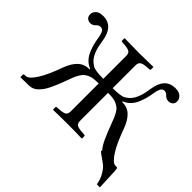

<svg xmlns="http://www.w3.org/2000/svg" viewBox="-181 -870 1230 1230"><g transform="rotate(45 433.5 -255.0)"><path d="M5.9 0V-19Q5.9 -26.9 13.2 -26.9L27.8 -27.8Q52.7 -30.3 86.4 -83.3Q120.1 -136.2 154.8 -233.9Q175.3 -289.6 206.1 -318.4Q236.8 -347.2 284.2 -347.2V-352.1Q258.8 -361.8 239.5 -381.6Q220.2 -401.4 209 -428Q197.8 -454.6 191.7 -477.3Q185.5 -500 181.2 -527.8Q178.7 -542 176.8 -550.3Q174.8 -558.6 170.4 -569.1Q166 -579.6 158.9 -584.7Q151.9 -589.8 142.1 -589.8Q125.5 -589.8 111.8 -574.2Q97.7 -559.1 78.1 -559.1Q61 -559.1 49.1 -569.1Q37.1 -579.1 37.1 -599.1Q37.1 -619.6 53.5 -635.3Q69.8 -650.9 104 -650.9Q197.3 -650.9 213.9 -533.2Q217.8 -507.8 221.9 -489.5Q226.1 -471.2 234.6 -449Q243.2 -426.8 257.3 -409.7Q271.5 -392.6 291 -380.9Q314 -366.2 389.2 -366.2V-574.2Q389.2 -596.2 377 -605Q364.7 -613.8 335 -616.2L309.1 -618.2Q306.2 -618.2 303.5 -620.4Q300.8 -622.6 300.8 -626V-645L303.2 -647Q402.8 -645 431.2 -645Q463.4 -645 561 -647L563 -645V-626Q563 -618.2 555.2 -618.2L528.8 -616.2Q498.5 -613.8 486.3 -604.5Q474.1 -595.2 474.1 -574.2V-366.2Q548.8 -366.2 571.8 -380.9Q591.3 -392.6 605.5 -409.7Q619.6 -426.8 628.2 -449Q636.7 -471.2 640.9 -489.5Q645 -507.8 648.9 -533.2Q665.5 -650.9 758.8 -650.9Q793 -650.9 809.6 -635Q826.2 -619.1 826.2 -599.1Q826.2 -579.1 814.2 -569.1Q802.2 -559.1 785.2 -559.1Q765.1 -559.1 751 -574.2Q737.3 -589.8 721.2 -589.8Q711.4 -589.8 704.3 -584.7Q697.3 -579.6 692.9 -569.1Q688.5 -558.6 686.5 -550.3Q684.6 -542 682.1 -527.8Q677.7 -500 671.6 -477.3Q665.5 -454.6 654.3 -428Q643.1 -401.4 623.8 -381.6Q604.5 -361.8 579.1 -352.1V-347.2Q626.5 -347.2 657 -318.4Q687.5 -289.6 708 -233.9Q742.7 -136.2 776.4 -83.3Q810.1 -30.3 835 -27.8L850.1 -26.9Q856.9 -26.9 856.9 -19V-15.1Q858.9 -10.3 858.9 -5.9L865.2 141.1H837.9Q828.6 83 790 37.1Q777.8 22.9 746.6 2.2Q715.3 -18.6 704.1 -29.8L710 -34.7Q689.5 -58.1 672.4 -94.7Q655.3 -131.3 632.8 -190.9Q622.6 -219.7 615.7 -235.8Q608.9 -252 599.1 -269.5Q589.4 -287.1 579.3 -295.4Q569.3 -303.7 554 -311.5Q538.6 -319.3 519.5 -321.8Q500.5 -324.2 474.1 -324.2V-70.8Q474.1 -48.8 486.1 -40Q498 -31.2 528.8 -28.8L555.2 -26.9Q563 -26.9 563 -19V0L561 2Q513.2 0 432.1 0Q352.1 0 303.2 2L300.8 0V-19Q300.8 -26.9 308.1 -26.9L335 -28.8Q366.2 -31.2 377.4 -40Q389.2 -49.8 389.2 -70.8V-324.2Q362.8 -324.2 343.5 -321.8Q324.2 -319.3 309.1 -311.8Q293.9 -304.2 283.9 -295.7Q273.9 -287.1 263.9 -269.8Q253.9 -252.4 247.1 -236.1Q240.2 -219.7 230 -190.9L210 -138.2Q201.7 -118.2 189.9 -93.3Q178.2 -68.4 167.7 -53.7Q157.2 -39.1 143.8 -25.4Q130.4 -11.7 114.7 -5.4Q99.1 1 81.1 1L5.9 2Z"/></g></svg>

Font: Linux Libertine G
Style: Regular
Weight: 400
Designer: Philipp H. Poll
Foundry: Philipp H. Poll
Version: Version 4.7.5